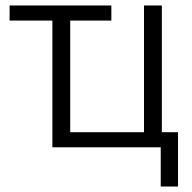

<svg xmlns="http://www.w3.org/2000/svg" viewBox="-20 -537 700 700"><path d="M171 -462V0H566V143H629V-55H570V-517H505V-55H236V-462H386V-517H15V-462Z"/></svg>

Font: Repo Light
Style: Regular
Weight: 300
Designer: Stefan Peev
Foundry: Context Ltd
Version: Version 001.502